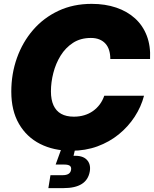

<svg xmlns="http://www.w3.org/2000/svg" viewBox="-20 -758 786 979"><path d="M343.3 10.7Q253.4 10.7 184.6 -24.2Q115.7 -59.1 76.7 -126.5Q37.6 -193.8 37.6 -291Q37.6 -381.8 66.4 -462.6Q95.2 -543.5 148.9 -605.5Q202.6 -667.5 278.1 -702.9Q353.5 -738.3 447.3 -738.3Q516.6 -738.3 572.8 -719.2Q628.9 -700.2 668.7 -664.1Q708.5 -627.9 728.5 -575.7Q748.5 -523.4 745.1 -457H542.5Q542.5 -481.9 536.4 -501.7Q530.3 -521.5 517.8 -535.4Q505.4 -549.3 486.8 -556.9Q468.3 -564.5 443.4 -564.5Q390.6 -564.5 352.3 -539.6Q314 -514.6 289.1 -474.4Q264.2 -434.1 252 -386.2Q239.7 -338.4 239.7 -292Q239.7 -249.5 252.9 -220.7Q266.1 -191.9 292 -177.5Q317.9 -163.1 356.4 -163.1Q384.8 -163.1 409.4 -170.4Q434.1 -177.7 454.1 -191.9Q474.1 -206.1 488.8 -225.8Q503.4 -245.6 511.7 -270H714.4Q699.7 -213.4 666.7 -162.8Q633.8 -112.3 585.9 -73.2Q538.1 -34.2 476.8 -11.7Q415.5 10.7 343.3 10.7ZM226.6 201.2 237.3 135.3H298.8Q318.8 135.3 329.6 128.4Q340.3 121.6 342.3 107.9Q344.7 94.2 336.4 87.6Q328.1 81.1 308.1 81.1H263.7L301.3 -22.5H367.7L364.3 -2.9L355 36.6Q400.9 34.2 422.4 56.4Q443.8 78.6 438 115.2Q430.7 158.7 397.2 179.9Q363.8 201.2 303.7 201.2Z"/></svg>

Font: Inter 24pt Black
Style: Italic
Weight: 900
Italic angle: -9.3988°
Designer: Rasmus Andersson
Foundry: rsms
Version: Version 4.001;git-66647c0bb